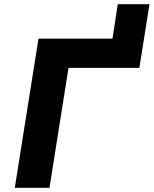

<svg xmlns="http://www.w3.org/2000/svg" viewBox="-20 -888 727 908"><path d="M50 0 162 -705H512L537 -868H687L639 -567H304L214 0Z"/></svg>

Font: Nunito Sans 7pt ExtraBold
Style: Italic
Weight: 800
Italic angle: -9°
Designer: Vernon Adams
Foundry: Vernon Adams
Version: Version 3.101;gftools[0.9.27]